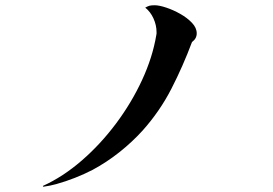

<svg xmlns="http://www.w3.org/2000/svg" viewBox="-20 -723 1040 731"><path d="M729 -596Q729 -576 711 -563Q677 -472 633 -386Q589 -300 523 -226Q483 -182 434.5 -143.5Q386 -105 332 -76Q301 -60 265.5 -46Q230 -32 194 -22Q183 -19 171 -16.5Q159 -14 145 -12L143 -15Q220 -50 291.5 -112Q363 -174 422 -253Q481 -332 521 -418.5Q561 -505 575 -589Q576 -592 576 -595Q576 -598 576 -601Q576 -627 564.5 -652.5Q553 -678 533 -694Q542 -699 548.5 -701Q555 -703 569 -703Q586 -703 613 -694Q640 -685 666.5 -670Q693 -655 711 -636Q729 -617 729 -596Z"/></svg>

Font: Kaisei Tokumin Medium
Style: Regular
Weight: 500
Designer: Font-Kai, 金井和夫
Foundry: KAZUO KANAI
Version: Version 5.003